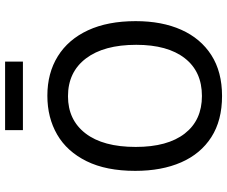

<svg xmlns="http://www.w3.org/2000/svg" viewBox="-89 -790 892 754"><g transform="rotate(-90 357.0 -413.0)"><path d="M357 13Q261 13 195.5 -29Q130 -71 96.5 -147.5Q63 -224 63 -328Q63 -442 101 -519Q139 -596 205.5 -634.5Q272 -673 358 -673Q447 -673 513 -632Q579 -591 615 -513.5Q651 -436 651 -326Q651 -223 617 -147Q583 -71 517.5 -29Q452 13 357 13ZM357 -66Q453 -66 505.5 -133.5Q558 -201 558 -324Q558 -451 504.5 -521.5Q451 -592 356 -592Q263 -592 210 -523Q157 -454 157 -326Q157 -201 209.5 -133.5Q262 -66 357 -66ZM223 -769V-839H492V-769Z"/></g></svg>

Font: Bricolage Grotesque 12pt
Style: Regular
Weight: 400
Designer: Mathieu Triay
Foundry: Atelier Triay
Version: Version 1.001; ttfautohint (v1.8.4.7-5d5b);gftools[0.9.33.de